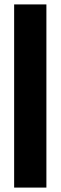

<svg xmlns="http://www.w3.org/2000/svg" viewBox="-20 -688 274 869"><path d="M44 161V-668H190V161Z"/></svg>

Font: Atkinson Hyperlegible Pro
Style: Bold
Weight: 700
Designer: Elliott Scott, Megan Eiswerth, Linus Boman, Theodore Petrosky, Jacob Perez
Foundry: Braille Institute
Version: Version 1.5.1